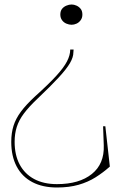

<svg xmlns="http://www.w3.org/2000/svg" viewBox="-20 -618 538 853"><path d="M233 215Q169 215 123.5 191Q78 167 54 121.5Q30 76 30 12Q30 -27 40 -59Q50 -91 73 -122Q96 -153 136 -190Q195 -243 229 -280Q263 -317 277.5 -345Q292 -373 292 -398H307Q307 -395 306.5 -391.5Q306 -388 306 -385Q306 -364 291 -338Q276 -312 241 -274Q206 -236 146 -179Q108 -143 86 -113.5Q64 -84 54.5 -54Q45 -24 45 12Q45 71 67.5 113Q90 155 132 177.5Q174 200 233 200Q332 200 388 155Q444 110 441 28L438 -57H448L468 122Q439 148 405 169.5Q371 191 329 203Q287 215 233 215ZM298 -598Q309 -598 320 -593Q331 -588 338.5 -578.5Q346 -569 346 -553Q346 -539 338.5 -528.5Q331 -518 320 -513Q309 -508 298 -508Q287 -508 275 -513Q263 -518 255.5 -528.5Q248 -539 248 -553Q248 -569 255.5 -578.5Q263 -588 275 -593Q287 -598 298 -598Z"/></svg>

Font: Kalnia Thin
Style: Regular
Weight: 100
Version: Version 1.105